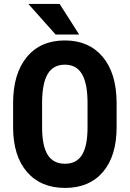

<svg xmlns="http://www.w3.org/2000/svg" viewBox="-20 -921 644 951"><path d="M557.6 -291.5Q557.6 -148.4 490 -69.3Q422.4 9.8 302.2 9.8Q182.6 9.8 114.3 -68.6Q45.9 -147 44.9 -288.1V-409.7Q44.9 -556.2 112.8 -638.4Q180.7 -720.7 301.3 -720.7Q419.9 -720.7 488.3 -639.9Q556.6 -559.1 557.6 -413.1ZM413.6 -410.6Q413.6 -506.8 386.2 -553.7Q358.9 -600.6 301.3 -600.6Q244.1 -600.6 216.8 -555.4Q189.5 -510.3 188.5 -418V-291.5Q188.5 -198.2 216.3 -154.1Q244.1 -109.9 302.2 -109.9Q358.4 -109.9 385.7 -153.1Q413.1 -196.3 413.6 -287.1ZM372.1 -750H255.4L120.6 -901.4H275.4Z"/></svg>

Font: Roboto Condensed
Style: Bold
Weight: 700
Designer: Google
Version: Version 2.134; 2016